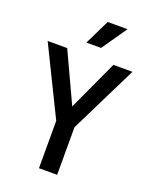

<svg xmlns="http://www.w3.org/2000/svg" viewBox="-165 -993 851 1081"><g transform="rotate(20 260.5 -453.0)"><path d="M7 -690H124L263 -391L401 -690H515L315 -285V0H206V-284ZM215 -756 288 -906H407L303 -756Z"/></g></svg>

Font: Radio Canada Condensed Medium
Style: Regular
Weight: 500
Width: 3
Designer: Charles Daoud, Etienne Aubert Bonn, Alexandre Saumier Demers, Jacques Le Bailly
Foundry: Radio-Canada
Version: Version 2.104; ttfautohint (v1.8.4.7-5d5b);gftools[0.9.28.de